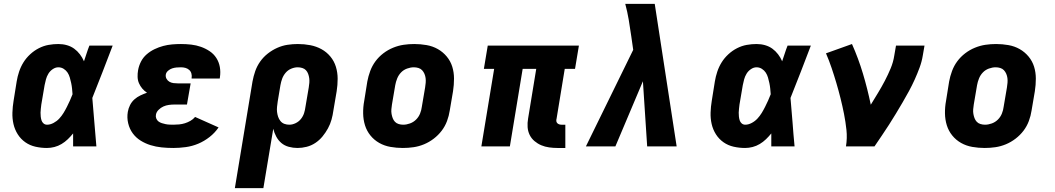

<svg xmlns="http://www.w3.org/2000/svg" viewBox="-20 -755 5440 990"><path d="M222 8Q192 8 163 1.5Q134 -5 110.5 -21.5Q87 -38 71.5 -62.5Q56 -87 49.5 -115.5Q43 -144 44 -174.5Q45 -205 50 -235L66 -335Q70 -360 78.5 -385.5Q87 -411 101 -433.5Q115 -456 135.5 -475Q156 -494 180.5 -506.5Q205 -519 230.5 -523.5Q256 -528 281 -528Q304 -528 325 -522Q346 -516 362.5 -504Q379 -492 392 -475Q405 -458 413 -439Q420 -459 426.5 -479.5Q433 -500 441 -520H561Q535 -452 509 -384.5Q483 -317 456 -250Q462 -187 466.5 -124.5Q471 -62 477 0H357Q357 -17 357 -33.5Q357 -50 357 -67Q344 -51 329.5 -37Q315 -23 297.5 -12.5Q280 -2 260.5 3Q241 8 222 8ZM223 -112Q239 -112 256 -121Q273 -130 285.5 -143.5Q298 -157 307.5 -172.5Q317 -188 325 -204Q333 -220 340.5 -236.5Q348 -253 354 -269Q353 -284 351.5 -298.5Q350 -313 347 -327Q344 -341 340 -355Q336 -369 328.5 -380.5Q321 -392 308.5 -400Q296 -408 281 -408Q266 -408 252 -398.5Q238 -389 229.5 -375Q221 -361 217 -346Q213 -331 210 -316L193 -216Q192 -205 190.5 -194.5Q189 -184 189 -174Q189 -164 190 -154Q191 -144 194 -134.5Q197 -125 204.5 -118.5Q212 -112 223 -112Z M874 8Q843 8 813.5 5Q784 2 756.5 -6.5Q729 -15 705 -30Q681 -45 664.5 -67.5Q648 -90 641 -119Q634 -148 639 -178Q642 -196 650.5 -213Q659 -230 673 -242.5Q687 -255 704 -263Q721 -271 738 -277Q724 -286 713.5 -298.5Q703 -311 696.5 -326Q690 -341 689.5 -358.5Q689 -376 692 -393Q696 -416 707 -437.5Q718 -459 736.5 -475Q755 -491 777 -501.5Q799 -512 821.5 -518Q844 -524 867 -526Q890 -528 913 -528Q940 -528 966 -525Q992 -522 1016 -513.5Q1040 -505 1061 -491Q1082 -477 1095.5 -456Q1109 -435 1113.5 -409.5Q1118 -384 1114 -357L1113 -350H968V-353Q970 -364 967 -375.5Q964 -387 955.5 -394.5Q947 -402 936 -405Q925 -408 913 -408Q901 -408 890 -407Q879 -406 868 -402.5Q857 -399 847 -390.5Q837 -382 835 -371Q833 -359 838.5 -349Q844 -339 853.5 -333.5Q863 -328 874.5 -326.5Q886 -325 898 -325H963L944 -216H879Q865 -216 850.5 -214Q836 -212 822.5 -206Q809 -200 797.5 -188.5Q786 -177 784 -163Q782 -153 786 -143.5Q790 -134 797.5 -128.5Q805 -123 814.5 -120Q824 -117 833.5 -115Q843 -113 853.5 -112.5Q864 -112 874 -112Q889 -112 904 -113.5Q919 -115 933.5 -119.5Q948 -124 962 -132Q976 -140 986 -152L1107 -98Q1088 -70 1060.5 -48.5Q1033 -27 1002 -14Q971 -1 938 3.5Q905 8 874 8Z M1191 215 1282 -335Q1287 -362 1296 -388Q1305 -414 1321.5 -437.5Q1338 -461 1361 -479Q1384 -497 1410 -508.5Q1436 -520 1462.5 -524Q1489 -528 1516 -528Q1549 -528 1580 -522Q1611 -516 1637.5 -501.5Q1664 -487 1683.5 -463.5Q1703 -440 1712 -410.5Q1721 -381 1721 -349Q1721 -317 1716 -285L1699 -185Q1696 -162 1689.5 -138.5Q1683 -115 1671 -93Q1659 -71 1643 -51.5Q1627 -32 1606 -18Q1585 -4 1561 2Q1537 8 1514 8Q1491 8 1469 2Q1447 -4 1431 -17.5Q1415 -31 1404.5 -50.5Q1394 -70 1389 -91L1338 215ZM1472 -112Q1488 -112 1504.5 -120Q1521 -128 1532 -142Q1543 -156 1548 -172Q1553 -188 1555 -204L1572 -304Q1574 -316 1575 -328Q1576 -340 1574.5 -351.5Q1573 -363 1569 -374Q1565 -385 1557.5 -393Q1550 -401 1538.5 -404.5Q1527 -408 1515 -408Q1499 -408 1482 -401Q1465 -394 1453 -380Q1441 -366 1435 -349.5Q1429 -333 1426 -316L1412 -232Q1410 -218 1408.5 -204.5Q1407 -191 1408.5 -178Q1410 -165 1414 -153Q1418 -141 1426 -131Q1434 -121 1446 -116.5Q1458 -112 1472 -112Z M2057 8Q2025 8 1993.5 2.5Q1962 -3 1935.5 -18Q1909 -33 1890 -56.5Q1871 -80 1862 -109Q1853 -138 1852.5 -170.5Q1852 -203 1858 -235L1874 -335Q1879 -362 1889 -389Q1899 -416 1916 -439Q1933 -462 1956.5 -480Q1980 -498 2007 -509Q2034 -520 2061 -524Q2088 -528 2116 -528Q2148 -528 2179.5 -522.5Q2211 -517 2237.5 -502Q2264 -487 2283.5 -463.5Q2303 -440 2312 -411Q2321 -382 2321 -349.5Q2321 -317 2316 -285L2299 -185Q2295 -158 2285 -131Q2275 -104 2257.5 -81Q2240 -58 2216.5 -40Q2193 -22 2166.5 -11Q2140 0 2112.5 4Q2085 8 2057 8ZM2059 -112Q2076 -112 2094 -118.5Q2112 -125 2125.5 -138.5Q2139 -152 2146 -169.5Q2153 -187 2155 -204L2172 -304Q2174 -316 2175 -328.5Q2176 -341 2174.5 -352.5Q2173 -364 2168.5 -374.5Q2164 -385 2156.5 -393Q2149 -401 2137.5 -404.5Q2126 -408 2114 -408Q2097 -408 2079 -401.5Q2061 -395 2048 -381.5Q2035 -368 2028 -350.5Q2021 -333 2018 -316L2001 -216Q1999 -204 1998 -191.5Q1997 -179 1999 -167.5Q2001 -156 2005 -145.5Q2009 -135 2016.5 -127Q2024 -119 2035.5 -115.5Q2047 -112 2059 -112Z M2855 8Q2833 8 2811.5 5Q2790 2 2771 -6Q2752 -14 2736 -27.5Q2720 -41 2711 -59.5Q2702 -78 2700.5 -99.5Q2699 -121 2703 -144L2745 -400H2675L2609 0H2462L2528 -400H2475L2495 -520H2965L2945 -400H2892L2850 -144Q2848 -137 2848.5 -131Q2849 -125 2853 -120.5Q2857 -116 2863 -114Q2869 -112 2875 -112H2895V8Z M3001 0 3245 -498 3235 -568Q3229 -611 3222 -652.5Q3215 -694 3204 -735H3356L3469 0H3317L3295 -336L3153 0Z M3822 8Q3792 8 3763 1.5Q3734 -5 3710.5 -21.5Q3687 -38 3671.5 -62.5Q3656 -87 3649.5 -115.5Q3643 -144 3644 -174.5Q3645 -205 3650 -235L3666 -335Q3670 -360 3678.5 -385.5Q3687 -411 3701 -433.5Q3715 -456 3735.5 -475Q3756 -494 3780.5 -506.5Q3805 -519 3830.5 -523.5Q3856 -528 3881 -528Q3904 -528 3925 -522Q3946 -516 3962.5 -504Q3979 -492 3992 -475Q4005 -458 4013 -439Q4020 -459 4026.5 -479.5Q4033 -500 4041 -520H4161Q4135 -452 4109 -384.5Q4083 -317 4056 -250Q4062 -187 4066.5 -124.5Q4071 -62 4077 0H3957Q3957 -17 3957 -33.5Q3957 -50 3957 -67Q3944 -51 3929.5 -37Q3915 -23 3897.5 -12.5Q3880 -2 3860.5 3Q3841 8 3822 8ZM3823 -112Q3839 -112 3856 -121Q3873 -130 3885.5 -143.5Q3898 -157 3907.5 -172.5Q3917 -188 3925 -204Q3933 -220 3940.5 -236.5Q3948 -253 3954 -269Q3953 -284 3951.5 -298.5Q3950 -313 3947 -327Q3944 -341 3940 -355Q3936 -369 3928.5 -380.5Q3921 -392 3908.5 -400Q3896 -408 3881 -408Q3866 -408 3852 -398.5Q3838 -389 3829.5 -375Q3821 -361 3817 -346Q3813 -331 3810 -316L3793 -216Q3792 -205 3790.5 -194.5Q3789 -184 3789 -174Q3789 -164 3790 -154Q3791 -144 3794 -134.5Q3797 -125 3804.5 -118.5Q3812 -112 3823 -112Z M4342 0Q4349 -43 4344.5 -85Q4340 -127 4332 -167.5Q4324 -208 4314 -248Q4304 -288 4292.5 -327Q4281 -366 4268 -404.5Q4255 -443 4239 -480L4373 -528Q4406 -454 4429.5 -375.5Q4453 -297 4470 -215Q4489 -246 4507.5 -276.5Q4526 -307 4542.5 -338.5Q4559 -370 4572.5 -402.5Q4586 -435 4591 -468L4600 -520H4747L4738 -468Q4733 -437 4721.5 -406Q4710 -375 4696.5 -345Q4683 -315 4667 -285.5Q4651 -256 4634 -227Q4617 -198 4599.5 -169Q4582 -140 4564 -112Q4546 -84 4527 -56Q4508 -28 4489 0Z M5057 8Q5025 8 4993.5 2.5Q4962 -3 4935.5 -18Q4909 -33 4890 -56.5Q4871 -80 4862 -109Q4853 -138 4852.5 -170.5Q4852 -203 4858 -235L4874 -335Q4879 -362 4889 -389Q4899 -416 4916 -439Q4933 -462 4956.5 -480Q4980 -498 5007 -509Q5034 -520 5061 -524Q5088 -528 5116 -528Q5148 -528 5179.5 -522.5Q5211 -517 5237.5 -502Q5264 -487 5283.5 -463.5Q5303 -440 5312 -411Q5321 -382 5321 -349.5Q5321 -317 5316 -285L5299 -185Q5295 -158 5285 -131Q5275 -104 5257.5 -81Q5240 -58 5216.5 -40Q5193 -22 5166.5 -11Q5140 0 5112.5 4Q5085 8 5057 8ZM5059 -112Q5076 -112 5094 -118.5Q5112 -125 5125.5 -138.5Q5139 -152 5146 -169.5Q5153 -187 5155 -204L5172 -304Q5174 -316 5175 -328.5Q5176 -341 5174.5 -352.5Q5173 -364 5168.5 -374.5Q5164 -385 5156.5 -393Q5149 -401 5137.5 -404.5Q5126 -408 5114 -408Q5097 -408 5079 -401.5Q5061 -395 5048 -381.5Q5035 -368 5028 -350.5Q5021 -333 5018 -316L5001 -216Q4999 -204 4998 -191.5Q4997 -179 4999 -167.5Q5001 -156 5005 -145.5Q5009 -135 5016.5 -127Q5024 -119 5035.5 -115.5Q5047 -112 5059 -112Z"/></svg>

Font: Iosevka Etoile Heavy
Style: Italic
Weight: 900
Italic angle: -9°
Designer: Belleve Invis
Foundry: Belleve Invis
Version: Version 22.1.2; ttfautohint (v1.8.4)